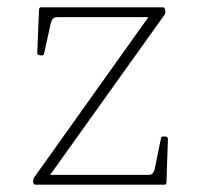

<svg xmlns="http://www.w3.org/2000/svg" viewBox="-20 -506 551 526"><path d="M421 -127Q422 -133 428 -132H434Q440 -131 440 -125L436 -6Q436 0 430 0H78Q72 0 71 -6V-8Q70 -13 73 -19L395 -471L400 -459H136Q129 -459 125 -454.5Q121 -450 119 -442L101 -360Q100 -354 94 -354L88 -355Q82 -355 82 -361L87 -480Q87 -486 93 -486H425Q431 -486 432 -480L433 -477Q434 -472 431 -466L106 -11L95 -27H388Q395 -27 399 -32Q403 -37 404 -44Z"/></svg>

Font: Hahmlet Thin
Style: Regular
Weight: 250
Version: Version 1.002